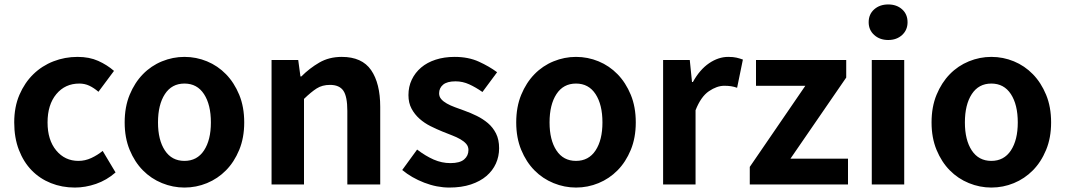

<svg xmlns="http://www.w3.org/2000/svg" viewBox="-20 -830 4794 864"><path d="M317 14Q259 14 209 -6Q159 -26 122.5 -63.5Q86 -101 65 -155.5Q44 -210 44 -279Q44 -349 67.5 -403.5Q91 -458 130 -496Q169 -534 220.5 -554Q272 -574 329 -574Q382 -574 422 -556Q462 -538 493 -511L423 -417Q402 -435 381.5 -444.5Q361 -454 337 -454Q273 -454 233.5 -406.5Q194 -359 194 -279Q194 -200 233 -153Q272 -106 333 -106Q363 -106 391 -119Q419 -132 442 -151L500 -54Q460 -19 412 -2.5Q364 14 317 14Z M810 14Q758 14 709 -6Q660 -26 623 -63.5Q586 -101 563.5 -155.5Q541 -210 541 -279Q541 -349 563.5 -403.5Q586 -458 623 -496Q660 -534 709 -554Q758 -574 810 -574Q863 -574 911.5 -554Q960 -534 997 -496Q1034 -458 1056.5 -403.5Q1079 -349 1079 -279Q1079 -210 1056.5 -155.5Q1034 -101 997 -63.5Q960 -26 911.5 -6Q863 14 810 14ZM810 -106Q867 -106 898 -153Q929 -200 929 -279Q929 -359 898 -406.5Q867 -454 810 -454Q753 -454 722 -406.5Q691 -359 691 -279Q691 -200 722 -153Q753 -106 810 -106Z M1322 -560 1332 -486H1336Q1373 -523 1417 -548.5Q1461 -574 1518 -574Q1609 -574 1650 -514.5Q1691 -455 1691 -349V0H1543V-331Q1543 -396 1525 -422Q1507 -448 1465 -448Q1430 -448 1405 -432Q1380 -416 1348 -385V0H1202V-560Z M2002 14Q1946 14 1889 -8Q1832 -30 1790 -65L1857 -157Q1895 -128 1931.5 -112Q1968 -96 2007 -96Q2049 -96 2068.5 -112.5Q2088 -129 2088 -155Q2088 -171 2078 -182.5Q2068 -194 2051.5 -203.5Q2035 -213 2014 -221Q1993 -229 1971 -238Q1944 -249 1917 -262.5Q1890 -276 1868 -295.5Q1846 -315 1832 -341Q1818 -367 1818 -402Q1818 -440 1833 -471.5Q1848 -503 1875 -526Q1902 -549 1940.5 -561.5Q1979 -574 2026 -574Q2088 -574 2135 -552.5Q2182 -531 2217 -505L2151 -416Q2121 -437 2091.5 -450.5Q2062 -464 2030 -464Q1992 -464 1974 -449Q1956 -434 1956 -410Q1956 -395 1965.5 -384Q1975 -373 1991 -364Q2007 -355 2027.5 -347.5Q2048 -340 2070 -332Q2098 -322 2125.5 -308.5Q2153 -295 2175.5 -276Q2198 -257 2212 -229.5Q2226 -202 2226 -163Q2226 -126 2211.5 -94Q2197 -62 2169 -38Q2141 -14 2099 0Q2057 14 2002 14Z M2572 14Q2520 14 2471 -6Q2422 -26 2385 -63.5Q2348 -101 2325.5 -155.5Q2303 -210 2303 -279Q2303 -349 2325.5 -403.5Q2348 -458 2385 -496Q2422 -534 2471 -554Q2520 -574 2572 -574Q2625 -574 2673.5 -554Q2722 -534 2759 -496Q2796 -458 2818.5 -403.5Q2841 -349 2841 -279Q2841 -210 2818.5 -155.5Q2796 -101 2759 -63.5Q2722 -26 2673.5 -6Q2625 14 2572 14ZM2572 -106Q2629 -106 2660 -153Q2691 -200 2691 -279Q2691 -359 2660 -406.5Q2629 -454 2572 -454Q2515 -454 2484 -406.5Q2453 -359 2453 -279Q2453 -200 2484 -153Q2515 -106 2572 -106Z M2964 -560H3084L3094 -461H3098Q3129 -517 3171 -545.5Q3213 -574 3257 -574Q3280 -574 3294.5 -570.5Q3309 -567 3323 -562L3297 -435Q3283 -440 3269.5 -442Q3256 -444 3239 -444Q3206 -444 3170 -419.5Q3134 -395 3110 -334V0H2964Z M3354 -79 3604 -444H3382V-560H3788V-481L3537 -116H3796V0H3354Z M3903 -560H4049V0H3903ZM3977 -650Q3939 -650 3914 -672.5Q3889 -695 3889 -730Q3889 -766 3914 -788Q3939 -810 3977 -810Q4015 -810 4039.5 -788Q4064 -766 4064 -730Q4064 -695 4039.5 -672.5Q4015 -650 3977 -650Z M4441 14Q4389 14 4340 -6Q4291 -26 4254 -63.5Q4217 -101 4194.5 -155.5Q4172 -210 4172 -279Q4172 -349 4194.5 -403.5Q4217 -458 4254 -496Q4291 -534 4340 -554Q4389 -574 4441 -574Q4494 -574 4542.5 -554Q4591 -534 4628 -496Q4665 -458 4687.5 -403.5Q4710 -349 4710 -279Q4710 -210 4687.5 -155.5Q4665 -101 4628 -63.5Q4591 -26 4542.5 -6Q4494 14 4441 14ZM4441 -106Q4498 -106 4529 -153Q4560 -200 4560 -279Q4560 -359 4529 -406.5Q4498 -454 4441 -454Q4384 -454 4353 -406.5Q4322 -359 4322 -279Q4322 -200 4353 -153Q4384 -106 4441 -106Z"/></svg>

Font: Kinto Sans
Style: Bold
Weight: 700
Designer: Authors: Ryoko NISHIZUKA  (kana & ideographs); Paul D. Hunt (Latin, Greek & Cyrillic); Wenlong ZHANG  (bopomofo); Sandol
Foundry: Adobe Systems Incorporated, ookami Inc.
Version: Version 0.001